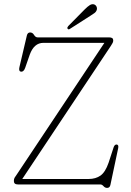

<svg xmlns="http://www.w3.org/2000/svg" viewBox="-20 -878 622 914"><path d="M508 -660 86 -26H402.5Q435.5 -26 458.5 -42.2Q481.5 -58.5 497 -103.5L521.5 -178.5Q526.5 -191 536 -190Q546 -188.5 542.5 -172L505.5 2.5Q502.5 16.5 490 16.5Q480 16.5 472.8 8.2Q465.5 0 457.5 0H65Q46 0 46 -16.5Q46 -26.5 50 -32.8Q54 -39 58 -44.5L477 -674H186.5Q142 -674 121.5 -617.5L100 -555.5Q93 -535 79 -537Q68 -539 72.5 -558.5L108 -709.5Q111.5 -723.5 123.5 -723.5Q135 -723.5 142 -711.8Q149 -700 159.5 -700H500Q519 -700 519 -686Q519 -679 516.2 -673.8Q513.5 -668.5 508 -660ZM383.5 -833.5Q397.5 -847.5 407.8 -853.8Q418 -860 428 -857Q436 -854 439.5 -846.5Q443 -839 440.5 -830.5Q437.5 -821.5 429.2 -815.5Q421 -809.5 410.5 -803L312 -740Q306 -736 302 -741Q299.5 -744 301 -747.5Q302.5 -751 305 -754Z"/></svg>

Font: Fraunces 72pt SuperSoft Thin
Style: Regular
Weight: 100
Version: Version 1.000;[b76b70a41]